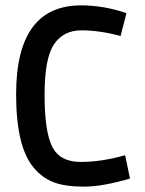

<svg xmlns="http://www.w3.org/2000/svg" viewBox="-20 -685 540 715"><path d="M446 -107 464 -20Q362 10 292.5 10Q223 10 180.5 -6Q138 -22 106 -60Q40 -137 40 -334Q40 -665 282 -665Q366 -665 451 -636L429 -551Q351 -572 283.5 -572Q216 -572 181 -520Q146 -468 146 -331.5Q146 -195 174.5 -138.5Q203 -82 280.5 -82Q358 -82 446 -107Z"/></svg>

Font: TypoPRO Lekton
Style: Bold
Weight: 700
Monospace: yes
Designer: Paolo Mazzetti, Luciano Perondi, Raffaele Flato, Elena Papassissa, Emilio Macchia, Michela Povoleri, Tobias Seemiller, R
Version: Version 34.000